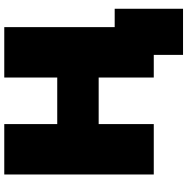

<svg xmlns="http://www.w3.org/2000/svg" viewBox="-9 -731 877 899"><g transform="rotate(-90 429.5 -281.5)"><path d="M752 -700V0H516V-258H298V0H62V-700H298V-452H516V-700ZM838 -183V137H622V0H516V-183Z"/></g></svg>

Font: Montserrat Alternates Black
Style: Regular
Weight: 900
Designer: Julieta Ulanovsky
Foundry: Julieta Ulanovsky
Version: Version 7.200